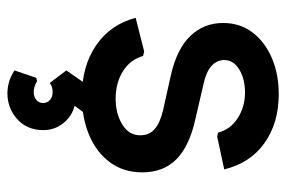

<svg xmlns="http://www.w3.org/2000/svg" viewBox="-147 -410 772 518"><g transform="rotate(90 239.0 -151.0)"><path d="M239 14Q158 14 102 -24.5Q46 -63 28 -131L119 -154L131 -151Q141 -116 172.5 -96.5Q204 -77 246 -77Q287 -77 316 -95Q345 -113 345 -143Q345 -168 328 -182.5Q311 -197 277 -205L183 -226Q112 -242 77 -278.5Q42 -315 42 -367Q42 -412 67 -445.5Q92 -479 135.5 -498Q179 -517 234 -517Q312 -517 366 -478.5Q420 -440 437 -370L349 -351L338 -353Q329 -387 298.5 -406.5Q268 -426 230 -426Q193 -426 167.5 -410.5Q142 -395 142 -370Q142 -350 158 -335.5Q174 -321 207 -314L302 -292Q374 -276 409.5 -241Q445 -206 445 -149Q445 -99 418.5 -62.5Q392 -26 345.5 -6Q299 14 239 14ZM231 215Q218 215 202.5 211Q187 207 170 196L190 137L199 135Q207 140 214.5 142Q222 144 228 144Q242 144 250 136.5Q258 129 258 119Q258 108 250 100.5Q242 93 228 93Q213 93 204 101L170 56L218 -13H300L234 76L221 33Q226 32 231 31.5Q236 31 242 31Q280 31 305.5 56.5Q331 82 331 118Q331 162 301.5 188.5Q272 215 231 215Z"/></g></svg>

Font: Fustat SemiBold
Style: Regular
Weight: 600
Designer: Mohamed Gaber, Khaled Hosny, Laura Garcia Mut
Foundry: Kief Type Foundry, Alif Type Foundry, Hard Type Foundry
Version: Version 1.007